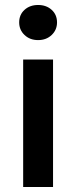

<svg xmlns="http://www.w3.org/2000/svg" viewBox="-20 -751 305 771"><path d="M73 0V-512H193V0ZM133 -590Q100 -590 78.5 -610.5Q57 -631 57 -661Q57 -692 78.5 -711.5Q100 -731 133 -731Q166 -731 187.5 -711.5Q209 -692 209 -661Q209 -631 187.5 -610.5Q166 -590 133 -590Z"/></svg>

Font: DM Sans 12pt SemiBold
Style: Regular
Weight: 600
Version: Version 4.004;gftools[0.9.30]